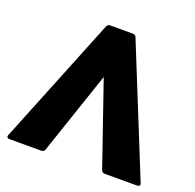

<svg xmlns="http://www.w3.org/2000/svg" viewBox="-139 -918 1125 1106"><g transform="rotate(20 423.0 -365.0)"><path d="M512 -759 828 22Q829 26 830 29Q830 35 825.5 38.5Q821 42 814 42H615Q600 42 594 28L419 -480L247 28Q243 42 226 42H30Q23 42 19 38.5Q15 35 15 30Q15 25 17 22L332 -759Q338 -772 353 -772H492Q506 -772 512 -759Z"/></g></svg>

Font: LINE Seed JP_TTF ExtraBold
Style: Regular
Weight: 800
Designer: LY Corporation & Fontrix & Fontworks
Version: Version 1.015